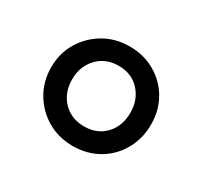

<svg xmlns="http://www.w3.org/2000/svg" viewBox="-77 -815 527 500"><g transform="rotate(30 186.5 -564.5)"><path d="M187 -415Q144 -415 110 -435Q76 -455 56 -489Q36 -523 36 -565Q36 -607 56 -640.5Q76 -674 110 -694Q144 -714 187 -714Q229 -714 263 -694.5Q297 -675 316.5 -641.5Q336 -608 336 -565Q336 -523 316.5 -488.5Q297 -454 263 -434.5Q229 -415 187 -415ZM187 -474Q226 -474 250 -499.5Q274 -525 274 -565Q274 -604 250 -630Q226 -656 187 -656Q148 -656 123.5 -630Q99 -604 99 -565Q99 -525 123.5 -499.5Q148 -474 187 -474Z"/></g></svg>

Font: Mulish ExtraLight Medium
Style: Regular
Weight: 500
Version: Version 3.603